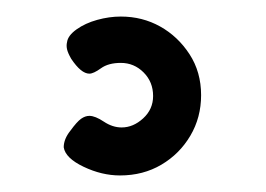

<svg xmlns="http://www.w3.org/2000/svg" viewBox="-20 -34 321 232"><path d="M125 178Q103 178 81 167.5Q59 157 57 144Q57 134 65 124Q73 113 78 109.5Q83 106 88 106Q95 106 105.5 113Q116 120 127 120Q141 120 153 109Q165 98 165 82Q165 65 153.5 53.5Q142 42 126 42Q111 42 102 48.5Q93 55 88 55Q83 55 77.5 50.5Q72 46 66 37Q62 30 61 25.5Q60 21 61 17Q62 9 72.5 1.5Q83 -6 97.5 -10Q112 -14 126 -14Q152 -14 173.5 -2Q195 10 209 31.5Q223 53 223 81Q223 108 210 130Q197 152 175 165Q153 178 125 178Z"/></svg>

Font: Fredoka SemiExpanded
Style: Regular
Weight: 400
Width: 6
Designer: Ben Nathan
Foundry: Milena B. Brandão, Ben Nathan
Version: Version 2.001